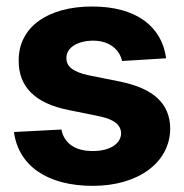

<svg xmlns="http://www.w3.org/2000/svg" viewBox="-20 -573 577 603"><path d="M363.3 -381.4 501.8 -389.9C488.3 -490.4 407.3 -552.6 269.5 -552.6C130 -552.6 38 -487.9 38.7 -382.8C38 -301.1 89.5 -248.2 196.4 -227.3L290.8 -208.1C338.1 -198.5 359.7 -181.1 360.4 -154.1C359.7 -121.4 324.6 -98.4 271.7 -98.7C217.7 -98.4 181.8 -121.4 172.9 -166.2L23.8 -158.4C38 -53.6 126.8 10.7 271.7 10.7C412.6 10.7 513.8 -61.4 514.6 -169C513.8 -247.9 462.4 -295.1 356.9 -316.8L258.2 -336.6C207 -347.7 188.2 -365.1 188.6 -391.3C188.2 -424 225.1 -445.3 272.4 -445.3C324.6 -445.3 355.8 -416.5 363.3 -381.4Z"/></svg>

Font: RED Number
Style: Bold
Weight: 700
Designer: RED UED
Foundry: rsms
Version: Version 1.003;FEAKit 1.0